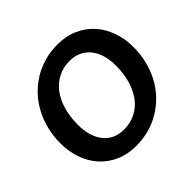

<svg xmlns="http://www.w3.org/2000/svg" viewBox="-180 -921 1116 1116"><g transform="rotate(-45 378.0 -363.0)"><path d="M733.5 -410.5Q733.5 -351 720 -296.8Q706.5 -242.5 681.8 -196Q657 -149.5 621.5 -112Q586 -74.5 542.2 -47.8Q498.5 -21 447.2 -6.5Q396 8 339.5 8Q269 8 213 -16.8Q157 -41.5 118 -84.8Q79 -128 58 -187Q37 -246 37 -314.5Q37 -374 50.5 -428.2Q64 -482.5 88.8 -529Q113.5 -575.5 149 -613.2Q184.5 -651 228.2 -677.8Q272 -704.5 323.2 -719Q374.5 -733.5 431 -733.5Q501.5 -733.5 557.5 -708.5Q613.5 -683.5 652.5 -640Q691.5 -596.5 712.5 -537.5Q733.5 -478.5 733.5 -410.5ZM585 -407Q585 -454 573.5 -492.8Q562 -531.5 539.8 -558.8Q517.5 -586 485.8 -601Q454 -616 413.5 -616Q361 -616 318.8 -594.5Q276.5 -573 246.8 -534Q217 -495 201 -440Q185 -385 185 -318Q185 -270.5 196.5 -232.2Q208 -194 229.8 -166.5Q251.5 -139 283.2 -124.2Q315 -109.5 355.5 -109.5Q408 -109.5 450.5 -130.8Q493 -152 522.8 -191Q552.5 -230 568.8 -284.8Q585 -339.5 585 -407Z"/></g></svg>

Font: Lato Heavy
Style: Italic
Weight: 800
Italic angle: -7°
Designer: Lukasz Dziedzic
Foundry: tyPoland Lukasz Dziedzic
Version: Version 2.007; 2014-02-27